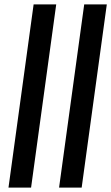

<svg xmlns="http://www.w3.org/2000/svg" viewBox="-20 -851 504 871"><path d="M18.5 0 132.5 -831H235L121 0ZM248 0 362 -831H464.5L350.5 0Z"/></svg>

Font: Merriweather 20pt
Style: Italic
Weight: 400
Italic angle: -7.8°
Version: Version 2.101